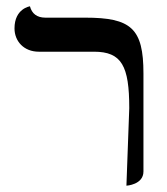

<svg xmlns="http://www.w3.org/2000/svg" viewBox="-20 -577 529 609"><path d="M381 12C381 12 435 9 435 -33V-344C435 -487 396 -521 250 -521H124C97 -521 81 -534 75 -557C75 -557 26 -550 26 -487C26 -446 56 -413 103 -413H278C366 -413 390 -368 390 -234Z"/></svg>

Font: Libertinus Sans
Style: Bold
Weight: 700
Designer: Philipp H. Poll, Khaled Hosny
Foundry: Caleb Maclennan
Version: Version 7.050;RELEASE